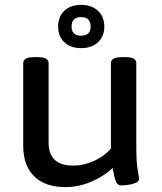

<svg xmlns="http://www.w3.org/2000/svg" viewBox="-20 -759 665 786"><path d="M249 7Q165 7 120 -37Q75 -81 75 -163V-500Q75 -512 85 -518.5Q95 -525 120 -525H134Q159 -525 169 -518.5Q179 -512 179 -500V-175Q179 -81 280 -81Q322 -81 364.5 -100Q407 -119 434 -151V-500Q434 -512 444 -518.5Q454 -525 479 -525H493Q518 -525 528 -518.5Q538 -512 538 -500V-158Q538 -94 543.5 -64.5Q549 -35 549 -26Q549 -16 534.5 -10Q520 -4 502.5 -2Q485 0 476 0Q461 0 454.5 -16Q448 -32 441 -71Q405 -37 353 -15Q301 7 249 7ZM312 -562Q269 -562 243.5 -586Q218 -610 218 -650Q218 -691 243.5 -715Q269 -739 312 -739Q355 -739 381 -715Q407 -691 407 -650Q407 -610 381 -586Q355 -562 312 -562ZM312 -613Q351 -613 351 -650Q351 -689 312 -689Q273 -689 273 -650Q273 -613 312 -613Z"/></svg>

Font: Asap Semi Expanded Medium
Style: Regular
Weight: 500
Width: 6
Designer: Pablo Cosgaya
Foundry: Omnibus-Type
Version: Version 3.001; ttfautohint (v1.8.4.7-5d5b)